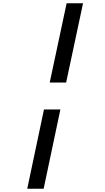

<svg xmlns="http://www.w3.org/2000/svg" viewBox="-20 -968 640 1170"><path d="M283 -465 386 -948H486L383 -465ZM146 182 248 -301H348L246 182Z"/></svg>

Font: Victor Mono Thin
Style: Bold Italic
Weight: 700
Italic angle: -12°
Monospace: yes
Version: Version 1.561;gftools[0.9.30]